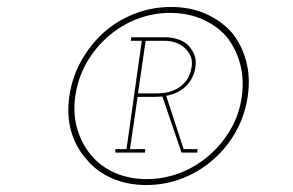

<svg xmlns="http://www.w3.org/2000/svg" viewBox="-20 -648 841 551"><path d="M401 -134Q352 -134 311 -151.5Q270 -169 242 -202Q215 -234 202 -277Q189 -320 196 -371Q203 -423 228 -467Q253 -511 291 -544Q328 -576 373.5 -593.5Q419 -611 468 -611Q518 -611 559 -593.5Q600 -576 629 -544Q656 -511 668.5 -467Q681 -423 674 -371Q667 -320 642 -277Q617 -234 580 -202Q542 -169 496 -151.5Q450 -134 401 -134ZM400 -117Q454 -117 503 -136Q552 -155 592 -190Q631 -224 657 -270.5Q683 -317 691 -372Q699 -427 686 -474Q673 -521 644 -556Q613 -590 569 -609Q525 -628 471 -628Q417 -628 367.5 -609Q318 -590 279 -556Q240 -521 213.5 -474Q187 -427 179 -372Q171 -317 184.5 -270.5Q198 -224 229 -190Q258 -155 302 -136Q346 -117 400 -117ZM311 -220V-210H396L397 -220H353L375 -370H424Q430 -370 435.5 -370.5Q441 -371 446 -371L501 -210H546L547 -220H507L457 -373Q493 -380 514.5 -401.5Q536 -423 541 -456Q544 -479 536 -495Q528 -511 516 -522Q503 -532 486.5 -536.5Q470 -541 456 -541H357L355 -531H387L343 -220ZM376 -380 398 -531H451Q489 -531 512 -508.5Q535 -486 530 -456Q528 -443 522.5 -430Q517 -417 505 -406Q493 -394 474 -387Q455 -380 429 -380Z"/></svg>

Font: Josefin Slab Thin ExtraLight
Style: Italic
Weight: 250
Italic angle: -12°
Version: Version 2.000